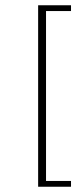

<svg xmlns="http://www.w3.org/2000/svg" viewBox="-20 -603 320 730"><path d="M125 107V-583H250V-561H155V85H250V107Z"/></svg>

Font: Rokkitt Thin
Style: Regular
Weight: 250
Version: Version 3.103